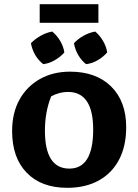

<svg xmlns="http://www.w3.org/2000/svg" viewBox="-20 -888 662 919"><path d="M302 11Q178 11 108 -61Q38 -133 38 -260Q38 -348 73.5 -411.5Q109 -475 171.5 -510Q234 -545 315 -545Q440 -545 512 -474Q584 -403 584 -279Q584 -189 550 -124Q516 -59 452.5 -24Q389 11 302 11ZM312 -81Q426 -81 426 -268Q426 -448 305 -448Q286 -448 266 -443Q246 -438 225 -427Q195 -352 195 -263Q195 -81 312 -81ZM170 -779V-868H451V-779ZM230 -737Q253 -718 268.5 -691.5Q284 -665 288 -637Q270 -616 242.5 -600Q215 -584 187 -581Q140 -618 128 -681Q148 -702 175 -717Q202 -732 230 -737ZM436 -737Q458 -718 473.5 -691.5Q489 -665 493 -637Q475 -616 448 -600Q421 -584 392 -581Q370 -598 354.5 -624.5Q339 -651 334 -681Q353 -702 380 -717Q407 -732 436 -737Z"/></svg>

Font: Piazzolla SC
Style: Bold
Weight: 700
Designer: Juan Pablo del Peral
Foundry: Huerta Tipografica
Version: Version 1.330